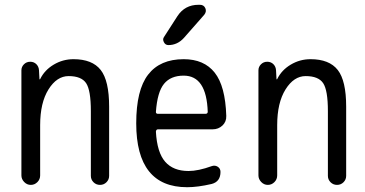

<svg xmlns="http://www.w3.org/2000/svg" viewBox="-20 -780 1540 810"><path d="M70.3 -40V-483.4Q70.3 -498 81.1 -508.8Q91.8 -519.5 107.4 -519.5Q123 -519.5 133.3 -509.3Q143.6 -499 144.5 -483.4L146.5 -446.3Q146.5 -445.3 147.5 -445.3Q149.4 -445.3 149.4 -446.3Q168 -484.4 206.5 -507.3Q245.1 -530.3 290 -530.3Q369.1 -530.3 404.8 -484.9Q440.4 -439.5 440.4 -330.1V-38.1Q440.4 -22.5 429.2 -11.2Q418 0 401.9 0Q385.7 0 374.5 -11.2Q363.3 -22.5 363.3 -38.1V-311.5Q363.3 -399.4 343.3 -429.2Q323.2 -459 269.5 -459Q219.7 -459 184.6 -402.8Q149.4 -346.7 149.4 -252V-40Q149.4 -23.4 137.7 -11.7Q126 0 109.9 0Q93.8 0 82 -12.2Q70.3 -24.4 70.3 -40Z M754.9 -460.9Q700.2 -460.9 671.9 -426.3Q643.6 -391.6 637.7 -307.6Q637.7 -299.8 646.5 -299.8H846.7Q855.5 -299.8 856.4 -307.6Q851.6 -460.9 754.9 -460.9ZM769.5 9.8Q554.7 9.8 554.7 -259.8Q554.7 -400.4 605 -465.3Q655.3 -530.3 754.9 -530.3Q840.8 -530.3 885.7 -473.6Q930.7 -417 934.6 -291Q935.5 -266.6 918.5 -250.5Q901.4 -234.4 877 -234.4H646.5Q638.7 -234.4 637.7 -224.6Q642.6 -136.7 676.8 -97.7Q710.9 -58.6 775.4 -58.6Q816.4 -58.6 873 -79.1Q886.7 -84 898.4 -76.7Q910.2 -69.3 910.2 -54.7Q910.2 -13.7 873 -3.9Q814.5 9.8 769.5 9.8ZM817.4 -759.8H823.2Q839.8 -759.8 846.2 -745.6Q852.5 -731.4 841.8 -717.8L755.9 -620.1Q728.5 -589.8 690.4 -589.8Q677.7 -589.8 671.4 -602.1Q665 -614.3 671.9 -624L728.5 -711.9Q759.8 -759.8 817.4 -759.8Z M1070.3 -40V-483.4Q1070.3 -498 1081.1 -508.8Q1091.8 -519.5 1107.4 -519.5Q1123 -519.5 1133.3 -509.3Q1143.6 -499 1144.5 -483.4L1146.5 -446.3Q1146.5 -445.3 1147.5 -445.3Q1149.4 -445.3 1149.4 -446.3Q1168 -484.4 1206.5 -507.3Q1245.1 -530.3 1290 -530.3Q1369.1 -530.3 1404.8 -484.9Q1440.4 -439.5 1440.4 -330.1V-38.1Q1440.4 -22.5 1429.2 -11.2Q1418 0 1401.9 0Q1385.7 0 1374.5 -11.2Q1363.3 -22.5 1363.3 -38.1V-311.5Q1363.3 -399.4 1343.3 -429.2Q1323.2 -459 1269.5 -459Q1219.7 -459 1184.6 -402.8Q1149.4 -346.7 1149.4 -252V-40Q1149.4 -23.4 1137.7 -11.7Q1126 0 1109.9 0Q1093.8 0 1082 -12.2Q1070.3 -24.4 1070.3 -40Z"/></svg>

Font: Rounded Mgen+ 2m regular
Style: Regular
Weight: 400
Designer: [Source Han Sans]
Ryoko NISHIZUKA  (kana & ideographs); Paul D. Hunt (Latin, Greek & Cyrillic); Wenlong ZHANG  (bopomofo
Version: Version 1.059.20150602